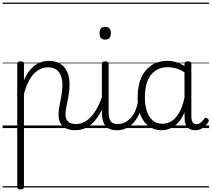

<svg xmlns="http://www.w3.org/2000/svg" viewBox="-20 -989 1635 1483"><path d="M138 474Q125 474 119 469.5Q113 465 113 455V-496Q113 -506 119.5 -510.5Q126 -515 139 -515Q153 -515 159 -510.5Q165 -506 165 -496V-369Q189 -425 220.5 -458Q252 -491 287.5 -505Q323 -519 358 -519Q407 -519 443 -498Q479 -477 498 -436.5Q517 -396 517 -336Q517 -310 514 -284.5Q511 -259 506.5 -234.5Q502 -210 497 -187Q492 -164 489 -143Q486 -122 486 -103Q486 -69 506 -50Q526 -31 566 -31Q576 -31 580.5 -23.5Q585 -16 584.5 -7Q584 2 578 9.5Q572 17 560 17Q499 17 465.5 -14.5Q432 -46 432 -102Q432 -121 435 -143Q438 -165 442.5 -188Q447 -211 451.5 -235Q456 -259 459 -283.5Q462 -308 462 -332Q462 -398 434 -433.5Q406 -469 350 -469Q322 -469 295 -457.5Q268 -446 243.5 -421Q219 -396 199 -356.5Q179 -317 165 -262V455Q165 465 158.5 469.5Q152 474 138 474ZM0 449H635V459H0ZM0 -20H635V0H0ZM0 -505H635V-500H0ZM0 -969H635V-959H0Z M560 17Q549 17 543.5 9.5Q538 2 538.5 -7Q539 -16 546 -23.5Q553 -31 566 -31Q600 -31 630 -46Q660 -61 685.5 -89.5Q711 -118 732.5 -158Q754 -198 771 -249Q774 -259 783 -259Q792 -259 798.5 -252Q805 -245 802 -235Q786 -180 763 -134Q740 -88 710.5 -54Q681 -20 643.5 -1.5Q606 17 560 17ZM635 449V459ZM635 -20V0ZM635 -505V-500ZM635 -969V-959Z M886 17Q853 17 829.5 8Q806 -1 792.5 -19.5Q779 -38 773 -64.5Q767 -91 767 -126V-496Q767 -506 773.5 -510.5Q780 -515 792 -515Q806 -515 812.5 -510.5Q819 -506 819 -496V-128Q819 -77 834 -54Q849 -31 893 -31Q902 -31 906.5 -23.5Q911 -16 910.5 -7Q910 2 904 9.5Q898 17 886 17ZM792 -683Q770 -683 759.5 -695.5Q749 -708 749 -732Q749 -757 759.5 -769.5Q770 -782 792 -782Q814 -782 825 -769.5Q836 -757 836 -732Q836 -707 825 -695Q814 -683 792 -683ZM635 449H960V459H635ZM635 -20H960V0H635ZM635 -505H960V-500H635ZM635 -969H960V-959H635Z M885 17Q874 17 868.5 9.5Q863 2 863.5 -7Q864 -16 871 -23.5Q878 -31 891 -31Q922 -31 948.5 -45.5Q975 -60 995.5 -84.5Q1016 -109 1029 -142.5Q1042 -176 1048 -215Q1049 -226 1058 -229Q1067 -232 1075 -228Q1083 -224 1082 -213Q1077 -165 1061 -123.5Q1045 -82 1019.5 -50.5Q994 -19 960 -1Q926 17 885 17ZM960 449V459ZM960 -20V0ZM960 -505V-500ZM960 -969V-959Z M1228 17Q1174 17 1132 -12Q1090 -41 1066.5 -97Q1043 -153 1043 -234Q1043 -285 1052 -328.5Q1061 -372 1080 -407Q1099 -442 1127 -467Q1155 -492 1191.5 -505.5Q1228 -519 1273 -519Q1307 -519 1339.5 -509Q1372 -499 1405 -480V-496Q1405 -506 1411.5 -510.5Q1418 -515 1432 -515Q1446 -515 1452 -510.5Q1458 -506 1458 -496V-92Q1458 -71 1462 -57.5Q1466 -44 1475 -37Q1484 -30 1498 -30Q1509 -30 1518.5 -34.5Q1528 -39 1538 -49Q1548 -59 1558 -73Q1563 -80 1569.5 -79.5Q1576 -79 1583 -73Q1591 -68 1592.5 -61Q1594 -54 1590 -48Q1579 -28 1563 -13.5Q1547 1 1528 9Q1509 17 1489 17Q1470 17 1454.5 11.5Q1439 6 1428 -5.5Q1417 -17 1411.5 -34Q1406 -51 1406 -72Q1406 -84 1405.5 -97Q1405 -110 1405 -122Q1383 -69 1353.5 -38.5Q1324 -8 1291.5 4.5Q1259 17 1228 17ZM1099 -237Q1099 -178 1113.5 -132Q1128 -86 1159 -59.5Q1190 -33 1236 -33Q1271 -33 1303.5 -52.5Q1336 -72 1362.5 -116.5Q1389 -161 1405 -234V-430Q1370 -453 1338 -461.5Q1306 -470 1274 -470Q1241 -470 1214 -460Q1187 -450 1165.5 -431Q1144 -412 1129 -384Q1114 -356 1106.5 -319.5Q1099 -283 1099 -237ZM960 449H1595V459H960ZM960 -20H1595V0H960ZM960 -505H1595V-500H960ZM960 -969H1595V-959H960Z"/></svg>

Font: Playwrite IT Trad Guides
Style: Regular
Weight: 400
Designer: Veronika Burian, José Scaglione
Foundry: TypeTogether
Version: Version 1.003